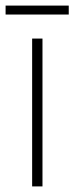

<svg xmlns="http://www.w3.org/2000/svg" viewBox="-39 -667 266 687"><path d="M207 -647H-19V-615H207ZM113 0V-529H76V0Z"/></svg>

Font: Noto Sans Myanmar Condensed ExtraLight
Style: Regular
Weight: 200
Width: 3
Designer: Monotype Design Team
Foundry: Monotype Imaging Inc.
Version: Version 2.107